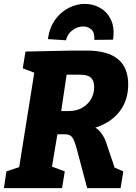

<svg xmlns="http://www.w3.org/2000/svg" viewBox="-26 -967 700 987"><path d="M-6 0 7 -86 91 -114 70 -91 153 -611 169 -586 91 -616 105 -702 344 -707H420Q633 -707 633 -533Q633 -465 603 -415Q573 -365 520 -335Q467 -305 396 -297L397 -325Q452 -326 479.5 -299.5Q507 -273 519 -236L568 -91L527 -121L608 -86L594 0H422L369 -200Q359 -237 350.5 -253Q342 -269 328.5 -273.5Q315 -278 288 -277L243 -276L273 -301L238 -91L229 -115L307 -86L293 0ZM283 -358 263 -396H326Q368 -396 397.5 -413.5Q427 -431 442.5 -458.5Q458 -486 458 -518Q458 -543 450 -556.5Q442 -570 429.5 -575.5Q417 -581 404.5 -582Q392 -583 382 -583H298L321 -613ZM409 -947Q453 -947 489.5 -926Q526 -905 545 -864Q564 -823 555 -763L459 -762Q461 -800 443.5 -815.5Q426 -831 402 -831Q373 -831 347 -812Q321 -793 313 -760L220 -766Q229 -827 258.5 -867Q288 -907 328.5 -927Q369 -947 409 -947Z"/></svg>

Font: Bitter Thin ExtraBold
Style: Italic
Weight: 800
Italic angle: -9°
Version: Version 2.002